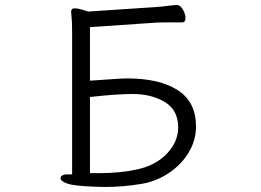

<svg xmlns="http://www.w3.org/2000/svg" viewBox="-20 -732 1040 764"><path d="M265 -661 263 -685Q263 -699 277 -699Q288 -699 305.5 -694Q323 -689 330 -686L601 -704Q620 -705 650 -709Q673 -712 684 -712Q697 -712 707.5 -694.5Q718 -677 718 -660Q718 -643 705 -643H663Q621 -643 602 -642L338 -624V-411Q382 -414 397 -415Q412 -416 441.5 -418Q471 -420 486 -420Q614 -420 687 -373.5Q760 -327 760 -228Q760 -173 730 -124Q700 -75 649.5 -42Q599 -9 541 0Q469 12 398 12L359 11Q275 8 248 -1.5Q221 -11 221 -23Q221 -29 226.5 -33Q232 -37 241 -38H267V-604Q267 -645 265 -661ZM526 -58Q600 -74 644.5 -121Q689 -168 689 -225Q689 -294 636 -326Q583 -358 507 -358Q446 -358 338 -346V-43H374Q459 -43 526 -58Z"/></svg>

Font: Iansui
Style: Regular
Weight: 400
Designer: But Ko / Fontworks Inc.
Foundry: zi-hi.com / Fontworks Inc.
Version: Version 1.002